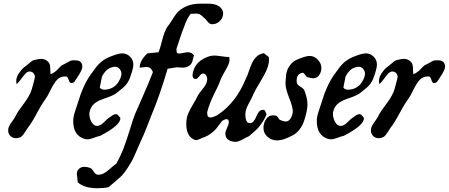

<svg xmlns="http://www.w3.org/2000/svg" viewBox="-20 -755 2392 1023"><path d="M166 -344.7Q166 -356.4 158.2 -365.2Q150.4 -374 137.7 -374Q126 -374 115.2 -362.3Q104.5 -350.6 91.8 -333Q79.1 -315.4 68.4 -306.6Q66.4 -316.4 66.4 -321.3Q66.4 -342.8 80.1 -363.8Q93.8 -384.8 107.4 -395.5L121.1 -406.2Q127 -410.2 134.8 -417.5Q142.6 -424.8 148.9 -429.2Q155.3 -433.6 164.1 -435.5Q187.5 -441.4 198.2 -441.4Q219.7 -441.4 234.4 -427.7Q243.2 -419.9 245.6 -409.2Q248 -398.4 248 -383.3Q248 -368.2 250 -359.4Q273.4 -369.1 291 -389.2Q308.6 -409.2 320.3 -412.1Q327.1 -415 336.4 -420.9Q345.7 -426.8 353 -430.2Q360.4 -433.6 369.1 -433.6H381.8Q406.2 -433.6 414.1 -418.9Q418.9 -410.2 418.9 -399.4Q418.9 -382.8 390.6 -340.8Q388.7 -338.9 384.3 -331.5Q379.9 -324.2 377.9 -321.3Q376 -318.4 371.1 -315.4Q366.2 -312.5 361.3 -312.5H358.4Q350.6 -313.5 345.7 -330.1Q340.8 -346.7 332 -347.7H328.1Q300.8 -347.7 284.2 -330.1Q267.6 -312.5 250 -276.4Q232.4 -240.2 220.7 -224.6Q200.2 -197.3 174.8 -148.9Q149.4 -100.6 127 -72.3Q123 -67.4 113.3 -51.3Q103.5 -35.2 95.2 -28.3Q86.9 -21.5 74.2 -19.5Q72.3 -19.5 69.3 -19Q66.4 -18.6 65.4 -18.6Q47.9 -18.6 35.6 -30.3Q23.4 -42 23.4 -61.5Q23.4 -73.2 29.8 -85Q36.1 -96.7 47.4 -111.8Q58.6 -127 63.5 -137.7Q74.2 -160.2 107.4 -203.6Q140.6 -247.1 150.4 -283.2Q166 -338.9 166 -344.7Z M456.1 -147.5Q456.1 -126 467.3 -105.5Q478.5 -85 496.1 -84H497.1Q514.6 -84 534.2 -104Q553.7 -124 562.5 -128.9Q566.4 -130.9 573.2 -136.2Q580.1 -141.6 585.4 -144Q590.8 -146.5 596.7 -146.5H599.6Q604.5 -145.5 607.9 -142.6Q611.3 -139.6 614.7 -134.8Q618.2 -129.9 621.1 -127V-124Q621.1 -86.9 513.7 -31.2Q502.9 -29.3 481 -21Q459 -12.7 446.3 -12.7Q437.5 -12.7 427.7 -15.6Q370.1 -35.2 370.1 -109.4Q370.1 -124 373 -137.2Q376 -150.4 383.3 -172.4Q390.6 -194.3 393.6 -203.1Q421.9 -299.8 462.9 -357.4Q464.8 -359.4 472.7 -370.6Q480.5 -381.8 482.4 -384.3Q484.4 -386.7 491.2 -396Q498 -405.3 501 -407.7Q503.9 -410.2 510.7 -417.5Q517.6 -424.8 522 -427.7Q526.4 -430.7 533.2 -435.5Q540 -440.4 547.4 -444.3Q554.7 -448.2 562.5 -451.2Q609.4 -470.7 630.9 -470.7Q655.3 -470.7 672.9 -453.1Q690.4 -436.5 690.4 -410.2Q690.4 -389.6 672.9 -341.8Q670.9 -335 668 -329.6Q665 -324.2 661.6 -318.4Q658.2 -312.5 655.8 -308.6Q653.3 -304.7 647.9 -299.3Q642.6 -293.9 640.1 -291.5Q637.7 -289.1 630.9 -283.7Q624 -278.3 622.1 -276.4Q620.1 -274.4 611.8 -268.1Q603.5 -261.7 601.6 -259.8Q583 -245.1 533.2 -229Q483.4 -212.9 466.8 -183.6Q456.1 -164.1 456.1 -147.5ZM627 -362.3Q627 -376 617.2 -387.7Q607.4 -399.4 593.8 -399.4Q583 -399.4 570.3 -394.5Q543 -384.8 523.4 -347.7Q512.7 -293 511.7 -289.1Q518.6 -277.3 535.2 -277.3H541Q586.9 -280.3 611.3 -318.4Q627 -344.7 627 -362.3Z M1168.9 -683.6Q1168.9 -660.2 1151.4 -643.1Q1133.8 -626 1112.3 -626H1107.4Q1099.6 -627 1094.2 -631.3Q1088.9 -635.7 1083 -643.6Q1077.1 -651.4 1072.3 -655.3Q1069.3 -657.2 1060.1 -666.5Q1050.8 -675.8 1043 -679.2Q1035.2 -682.6 1023.4 -682.6Q1020.5 -682.6 1013.2 -682.1Q1005.9 -681.6 1001 -681.6H996.1Q984.4 -666 977.1 -651.4Q969.7 -636.7 961.9 -614.7Q954.1 -592.8 949.2 -582Q929.7 -525.4 919.9 -494.1Q919.9 -493.2 921.9 -474.6Q926.8 -469.7 934.6 -469.7Q940.4 -469.7 956.5 -473.1Q972.7 -476.6 981.4 -476.6Q1002 -476.6 1013.7 -459Q1010.7 -452.1 1008.3 -440.4Q1005.9 -428.7 1002 -420.4Q998 -412.1 990.2 -406.2Q974.6 -394.5 952.1 -394.5Q947.3 -394.5 937.5 -395.5Q927.7 -396.5 921.9 -396.5Q919.9 -396.5 873 -388.7Q832 -248 785.2 -136.7Q781.2 -127 763.7 -81.5Q746.1 -36.1 732.4 -7.8Q724.6 9.8 712.4 37.6Q700.2 65.4 693.4 81.1Q686.5 96.7 673.3 118.7Q660.2 140.6 644.5 162.1Q632.8 177.7 619.1 190.4Q605.5 203.1 587.9 217.3Q570.3 231.4 558.6 242.2Q532.2 248 500 248Q428.7 248 393.6 215.8V210.9Q393.6 203.1 391.6 189.9Q389.6 176.8 389.6 170.9Q389.6 154.3 401.4 144Q413.1 133.8 429.7 133.8Q443.4 133.8 460 139.6Q468.8 142.6 479 158.7Q489.3 174.8 500 175.8H506.8Q530.3 175.8 560.5 148.9Q590.8 122.1 599.6 117.2Q623 76.2 640.1 30.3Q657.2 -15.6 672.9 -67.4Q688.5 -119.1 699.2 -146.5Q708 -167 740.7 -241.2Q773.4 -315.4 794.9 -371.1Q793.9 -373 788.6 -382.3Q783.2 -391.6 777.3 -394.5Q769.5 -398.4 759.8 -398.4Q754.9 -398.4 743.2 -396.5Q731.4 -394.5 724.6 -394.5V-396.5Q724.6 -432.6 765.6 -470.7L824.2 -476.6Q833 -495.1 844.2 -541Q855.5 -586.9 871.1 -611.3Q882.8 -625 896 -647Q909.2 -668.9 921.4 -684.1Q933.6 -699.2 953.1 -710.9Q991.2 -735.4 1047.9 -735.4H1089.8Q1139.6 -735.4 1160.2 -709Q1168.9 -697.3 1168.9 -683.6Z M1023.4 -334Q1005.9 -334 1005.9 -355.5Q1005.9 -364.3 1011.7 -381.8Q1027.3 -428.7 1084 -451.2Q1102.5 -459 1123 -459Q1134.8 -459 1160.2 -455.1Q1185.5 -451.2 1201.2 -451.2Q1203.1 -441.4 1203.1 -436.5Q1203.1 -417 1181.6 -380.9Q1160.2 -344.7 1154.3 -328.1Q1145.5 -301.8 1121.6 -255.4Q1097.7 -209 1084 -158.2V-151.4Q1084 -128.9 1101.6 -128.9Q1113.3 -128.9 1136.7 -140.6Q1236.3 -205.1 1289.1 -334Q1297.9 -349.6 1306.6 -377.4Q1315.4 -405.3 1327.1 -427.2Q1338.9 -449.2 1359.4 -462.9Q1378.9 -471.7 1385.7 -471.7L1412.1 -451.2Q1413.1 -445.3 1413.1 -434.6Q1413.1 -395.5 1374.5 -332.5Q1335.9 -269.5 1327.1 -246.1Q1323.2 -236.3 1305.2 -203.1Q1287.1 -169.9 1287.1 -145.5V-140.6Q1289.1 -102.5 1306.6 -99.6Q1307.6 -99.6 1309.6 -99.6L1311.5 -98.6Q1323.2 -98.6 1332 -109.9Q1340.8 -121.1 1345.7 -134.3Q1350.6 -147.5 1359.4 -158.7Q1368.2 -169.9 1379.9 -169.9H1382.8Q1387.7 -169.9 1390.6 -166Q1393.6 -162.1 1396 -155.8Q1398.4 -149.4 1400.4 -146.5Q1389.6 -119.1 1373 -96.2Q1356.4 -73.2 1345.7 -63.5Q1335 -53.7 1306.6 -29.3Q1298.8 -26.4 1273.9 -12.7Q1249 1 1233.4 1Q1232.4 1 1229.5 0.5Q1226.6 0 1224.6 0Q1180.7 -6.8 1180.7 -43.9Q1180.7 -53.7 1189 -71.8Q1197.3 -89.8 1199.2 -99.6V-103.5Q1199.2 -120.1 1187.5 -120.1Q1177.7 -120.1 1164.1 -111.3Q1161.1 -108.4 1149.9 -92.8Q1138.7 -77.1 1129.9 -66.9Q1121.1 -56.6 1103.5 -43.5Q1085.9 -30.3 1066.4 -23.4Q1059.6 -21.5 1046.4 -15.1Q1033.2 -8.8 1025.4 -8.8Q1019.5 -8.8 1013.7 -11.7Q975.6 -28.3 972.7 -85.9V-97.7Q972.7 -124 981.4 -146.5Q990.2 -168.9 1008.3 -198.7Q1026.4 -228.5 1034.2 -246.1Q1039.1 -255.9 1061.5 -283.2Q1084 -310.5 1084 -332V-334Q1082 -359.4 1064.5 -363.3H1061.5Q1052.7 -363.3 1041.5 -348.6Q1030.3 -334 1023.4 -334Z M1692.4 -392.6Q1692.4 -372.1 1680.7 -355Q1668.9 -337.9 1649.4 -337.9Q1639.6 -337.9 1618.2 -343.8Q1612.3 -345.7 1605.5 -356.4Q1598.6 -367.2 1592.8 -367.2H1590.8Q1560.5 -361.3 1560.5 -323.2Q1560.5 -322.3 1561 -319.3Q1561.5 -316.4 1561.5 -314.5Q1563.5 -302.7 1580.6 -293Q1597.7 -283.2 1601.6 -273.4Q1618.2 -231.4 1618.2 -198.2Q1618.2 -167 1601.6 -115.2Q1582 -55.7 1538.1 -33.2Q1489.3 -6.8 1457 -6.8Q1425.8 -6.8 1404.3 -27.3Q1383.8 -44.9 1383.8 -74.2Q1383.8 -99.6 1398.4 -121.1Q1411.1 -140.6 1435.5 -140.6Q1440.4 -140.6 1450.2 -138.7Q1457 -136.7 1462.4 -127Q1467.8 -117.2 1473.6 -115.2Q1493.2 -107.4 1502 -107.4Q1519.5 -107.4 1529.8 -126.5Q1540 -145.5 1540 -163.1Q1540 -184.6 1520.5 -233.9Q1501 -283.2 1501 -311.5Q1501 -321.3 1502 -326.2Q1502.9 -332 1503.4 -343.3Q1503.9 -354.5 1504.9 -359.9Q1505.9 -365.2 1508.3 -374Q1510.7 -382.8 1514.6 -390.6Q1533.2 -424.8 1558.6 -435.5Q1607.4 -457 1629.9 -457Q1654.3 -457 1673.3 -437Q1692.4 -417 1692.4 -392.6Z M1753.9 -147.5Q1753.9 -126 1765.1 -105.5Q1776.4 -85 1793.9 -84H1794.9Q1812.5 -84 1832 -104Q1851.6 -124 1860.4 -128.9Q1864.3 -130.9 1871.1 -136.2Q1877.9 -141.6 1883.3 -144Q1888.7 -146.5 1894.5 -146.5H1897.5Q1902.3 -145.5 1905.8 -142.6Q1909.2 -139.6 1912.6 -134.8Q1916 -129.9 1918.9 -127V-124Q1918.9 -86.9 1811.5 -31.2Q1800.8 -29.3 1778.8 -21Q1756.8 -12.7 1744.1 -12.7Q1735.4 -12.7 1725.6 -15.6Q1668 -35.2 1668 -109.4Q1668 -124 1670.9 -137.2Q1673.8 -150.4 1681.2 -172.4Q1688.5 -194.3 1691.4 -203.1Q1719.7 -299.8 1760.7 -357.4Q1762.7 -359.4 1770.5 -370.6Q1778.3 -381.8 1780.3 -384.3Q1782.2 -386.7 1789.1 -396Q1795.9 -405.3 1798.8 -407.7Q1801.8 -410.2 1808.6 -417.5Q1815.4 -424.8 1819.8 -427.7Q1824.2 -430.7 1831.1 -435.5Q1837.9 -440.4 1845.2 -444.3Q1852.5 -448.2 1860.4 -451.2Q1907.2 -470.7 1928.7 -470.7Q1953.1 -470.7 1970.7 -453.1Q1988.3 -436.5 1988.3 -410.2Q1988.3 -389.6 1970.7 -341.8Q1968.8 -335 1965.8 -329.6Q1962.9 -324.2 1959.5 -318.4Q1956.1 -312.5 1953.6 -308.6Q1951.2 -304.7 1945.8 -299.3Q1940.4 -293.9 1938 -291.5Q1935.5 -289.1 1928.7 -283.7Q1921.9 -278.3 1919.9 -276.4Q1918 -274.4 1909.7 -268.1Q1901.4 -261.7 1899.4 -259.8Q1880.9 -245.1 1831.1 -229Q1781.2 -212.9 1764.6 -183.6Q1753.9 -164.1 1753.9 -147.5ZM1924.8 -362.3Q1924.8 -376 1915 -387.7Q1905.3 -399.4 1891.6 -399.4Q1880.9 -399.4 1868.2 -394.5Q1840.8 -384.8 1821.3 -347.7Q1810.5 -293 1809.6 -289.1Q1816.4 -277.3 1833 -277.3H1838.9Q1884.8 -280.3 1909.2 -318.4Q1924.8 -344.7 1924.8 -362.3Z M2098.6 -344.7Q2098.6 -356.4 2090.8 -365.2Q2083 -374 2070.3 -374Q2058.6 -374 2047.9 -362.3Q2037.1 -350.6 2024.4 -333Q2011.7 -315.4 2001 -306.6Q1999 -316.4 1999 -321.3Q1999 -342.8 2012.7 -363.8Q2026.4 -384.8 2040 -395.5L2053.7 -406.2Q2059.6 -410.2 2067.4 -417.5Q2075.2 -424.8 2081.5 -429.2Q2087.9 -433.6 2096.7 -435.5Q2120.1 -441.4 2130.9 -441.4Q2152.3 -441.4 2167 -427.7Q2175.8 -419.9 2178.2 -409.2Q2180.7 -398.4 2180.7 -383.3Q2180.7 -368.2 2182.6 -359.4Q2206.1 -369.1 2223.6 -389.2Q2241.2 -409.2 2252.9 -412.1Q2259.8 -415 2269 -420.9Q2278.3 -426.8 2285.6 -430.2Q2293 -433.6 2301.8 -433.6H2314.5Q2338.9 -433.6 2346.7 -418.9Q2351.6 -410.2 2351.6 -399.4Q2351.6 -382.8 2323.2 -340.8Q2321.3 -338.9 2316.9 -331.5Q2312.5 -324.2 2310.5 -321.3Q2308.6 -318.4 2303.7 -315.4Q2298.8 -312.5 2293.9 -312.5H2291Q2283.2 -313.5 2278.3 -330.1Q2273.4 -346.7 2264.6 -347.7H2260.7Q2233.4 -347.7 2216.8 -330.1Q2200.2 -312.5 2182.6 -276.4Q2165 -240.2 2153.3 -224.6Q2132.8 -197.3 2107.4 -148.9Q2082 -100.6 2059.6 -72.3Q2055.7 -67.4 2045.9 -51.3Q2036.1 -35.2 2027.8 -28.3Q2019.5 -21.5 2006.8 -19.5Q2004.9 -19.5 2002 -19Q1999 -18.6 1998 -18.6Q1980.5 -18.6 1968.3 -30.3Q1956.1 -42 1956.1 -61.5Q1956.1 -73.2 1962.4 -85Q1968.8 -96.7 1980 -111.8Q1991.2 -127 1996.1 -137.7Q2006.8 -160.2 2040 -203.6Q2073.2 -247.1 2083 -283.2Q2098.6 -338.9 2098.6 -344.7Z"/></svg>

Font: Essays1743
Style: Italic
Weight: 500
Italic angle: -10°
Designer: Based on the typeface in a 1743 English translation of the essays of Montaigne.  PostScript/TrueType font designed by Jo
Version: Version 002.100